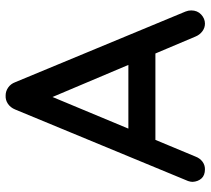

<svg xmlns="http://www.w3.org/2000/svg" viewBox="-53 -691 748 682"><g transform="rotate(-90 321.0 -350.0)"><path d="M331 -570 106 -30Q100 -14 88 -5Q76 4 61 4Q39 4 28 -8.5Q17 -21 16 -40Q16 -47 19 -56L273 -670Q280 -687 293.5 -696Q307 -705 323 -704Q338 -704 351 -695Q364 -686 370 -670L621 -65Q625 -55 625 -45Q625 -23 610.5 -9.5Q596 4 578 4Q563 4 550.5 -5.5Q538 -15 532 -30L305 -567ZM146 -172 191 -268H474L491 -172Z"/></g></svg>

Font: Quicksand SemiBold
Style: Regular
Weight: 600
Designer: Andrew Paglinawan
Foundry: Andrew Paglinawan
Version: Version 3.004